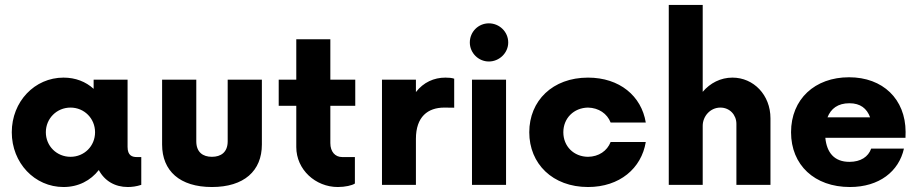

<svg xmlns="http://www.w3.org/2000/svg" viewBox="-20 -750 3724 779"><path d="M534.7 -112.8C516.6 -112.8 497.6 -118.7 497.6 -153.8V-426.8H359.9V-389.6C328.1 -418.5 286.6 -435.1 237.8 -435.1C120.6 -435.1 27.8 -337.9 27.8 -213.4C27.8 -88.9 120.6 8.8 237.8 8.8C298.3 8.8 347.7 -17.6 380.9 -60.1C404.3 -16.1 446.3 8.8 498.5 8.8C515.6 8.8 534.2 6.3 553.2 0V-112.8ZM266.1 -113.8C210.4 -113.8 166 -157.2 166 -213.4C166 -269.5 210.4 -313.5 266.1 -313.5C321.8 -313.5 365.7 -269.5 365.7 -213.4C365.7 -157.2 321.8 -113.8 266.1 -113.8Z M839.8 8.8C970.2 8.8 1042.5 -56.6 1042.5 -163.6V-426.8H903.8V-176.8C903.8 -132.3 876.5 -113.8 839.8 -113.8C803.2 -113.8 776.4 -132.3 776.4 -176.8V-426.8H637.7V-163.6C637.7 -56.6 709.5 8.8 839.8 8.8Z M1421.4 -320.8V-426.8H1320.3V-590.8H1182.1V-426.8H1110.8V-320.8H1182.1V-153.3C1182.1 -62 1259.8 8.8 1350.6 8.8C1379.9 8.8 1408.7 2.4 1419.9 -5.4V-112.8H1368.2C1339.8 -112.8 1320.3 -134.3 1320.3 -169.4V-320.8Z M1529.8 0H1667.5V-186.5C1667.5 -276.4 1715.8 -313.5 1782.7 -313.5C1795.9 -313.5 1810.1 -313.5 1822.8 -313V-430.7C1813 -434.1 1800.3 -435.1 1787.1 -435.1C1740.7 -435.1 1698.2 -416 1667.5 -376.5V-426.8H1529.8Z M1963.4 -500.5C2006.3 -500.5 2042 -535.6 2042 -577.6C2042 -621.1 2006.3 -655.3 1963.4 -655.3C1920.9 -655.3 1886.2 -621.1 1886.2 -577.6C1886.2 -535.6 1920.9 -500.5 1963.4 -500.5ZM1895 0H2033.2V-426.8H1895Z M2365.7 8.8C2494.1 8.8 2582.5 -66.9 2600.1 -173.8H2457.5C2443.4 -137.7 2409.2 -114.3 2365.7 -113.8C2307.6 -114.3 2265.6 -156.7 2265.6 -213.4C2265.6 -270 2307.6 -312.5 2365.7 -313.5C2409.2 -312.5 2443.4 -289.1 2457.5 -252.9H2600.1C2582.5 -360.4 2494.1 -435.1 2365.7 -435.1C2222.2 -435.1 2127.4 -341.3 2127.4 -213.4C2127.4 -85.4 2222.2 8.8 2365.7 8.8Z M2951.7 -435.1C2903.8 -435.1 2861.3 -413.1 2831.1 -377.4V-730H2693.4V0H2831.1V-239.7C2831.1 -277.8 2861.3 -313.5 2902.8 -313.5C2940.9 -313.5 2967.8 -283.7 2967.8 -247.6V0H3106V-270C3106 -364.7 3037.6 -435.1 2951.7 -435.1Z M3654.3 -214.8C3653.8 -348.1 3562 -436.5 3424.8 -436.5C3286.1 -436.5 3189.5 -347.7 3189.5 -213.4C3189.5 -80.6 3284.7 8.8 3428.2 8.8C3547.4 8.8 3627 -54.7 3647.5 -147H3514.6C3502.9 -113.8 3472.2 -93.3 3426.3 -93.3C3365.2 -93.3 3334.5 -130.4 3328.6 -190.9H3653.8ZM3426.3 -331.1C3470.7 -331.1 3497.1 -310.1 3510.3 -273.9H3337.4C3351.1 -309.1 3379.4 -331.1 3426.3 -331.1Z"/></svg>

Font: Now ExtraBold
Style: Regular
Weight: 800
Designer: Alfredo Marco Pradil
Foundry: Alfredo Marco Pradil
Version: Version 1.200;hotconv 1.0.109;makeotfexe 2.5.65596